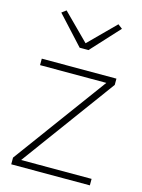

<svg xmlns="http://www.w3.org/2000/svg" viewBox="-115 -820 657 887"><g transform="rotate(15 214.0 -376.5)"><path d="M28 0V-32L355 -477H38V-508H395V-478L67 -31H404V0ZM194 -602 70 -737 91 -753 215 -629 339 -753 360 -737 236 -602Z"/></g></svg>

Font: IBM Plex Sans Arabic ExtraLight
Style: Regular
Weight: 200
Designer: Mike Abbink, Paul van der Laan, Pieter van Rosmalen, Wael Morcos, Khajak Apelian
Foundry: Bold Monday
Version: Version 1.1